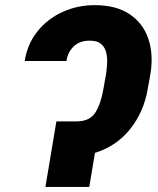

<svg xmlns="http://www.w3.org/2000/svg" viewBox="-20 -742 626 762"><path d="M220.5 -260.3H283.7Q336.6 -260.3 358.7 -295.8Q380.7 -331.3 390.3 -388.1L401.3 -450.6Q404.1 -469.8 405.2 -492.4Q406.2 -514.9 401.1 -535Q396 -555 380.9 -567.8Q365.8 -580.6 335.9 -580.6Q295.1 -580.6 271.7 -557Q248.2 -533.4 243.6 -500H78.1Q88.8 -568.2 128.9 -617.9Q169 -667.6 228.5 -694.6Q288 -721.6 355.8 -721.6Q440 -721.6 493.4 -686.3Q546.9 -650.9 568.2 -589.7Q589.5 -528.4 577.4 -450.6L566.1 -388.1Q550.8 -297.9 496.6 -229.9Q442.5 -161.9 356.9 -135.3L334.2 0H160.2L203.8 -260.3Z"/></svg>

Font: Inter UI Extra Bold
Style: Italic
Weight: 800
Italic angle: 9.39999°
Designer: Rasmus Andersson
Foundry: rsms
Version: 3.2;8d6f07862